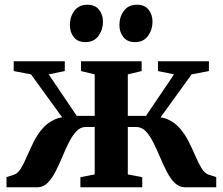

<svg xmlns="http://www.w3.org/2000/svg" viewBox="-20 -792 942 812"><path d="M7.5 0V-43L39 -53Q56 -59 68.8 -80.2Q81.5 -101.5 94 -130.8Q106.5 -160 121.8 -190.8Q137 -221.5 158.8 -247.2Q180.5 -273 211.8 -287Q243 -301 288 -296L278 -247.5L111 -477.5L38 -491.5V-533H254V-491.5L186 -477.5L304.5 -302H380.5V-477.5L322.5 -491.5V-533H579V-491.5L520.5 -477.5V-302H597.5L716 -477.5L648 -491.5V-533H863.5V-491.5L790.5 -477.5L624 -247.5L614 -296Q658.5 -301 689.8 -287Q721 -273 742.5 -247.2Q764 -221.5 779.2 -190.8Q794.5 -160 807 -130.8Q819.5 -101.5 832.5 -80.2Q845.5 -59 863 -53L894.5 -43V0H762.5Q738 0 719.2 -18.2Q700.5 -36.5 685.5 -65.8Q670.5 -95 656.8 -127.5Q643 -160 628.5 -189Q614 -218 596.8 -236.5Q579.5 -255 556 -255H520.5V-54.5L581.5 -42.5V0H320V-42.5L380.5 -54.5V-255H343Q320 -255 302.8 -236.5Q285.5 -218 271 -189Q256.5 -160 243 -127.5Q229.5 -95 214.5 -65.8Q199.5 -36.5 181 -18.2Q162.5 0 138 0ZM341 -614Q308.5 -614 292 -635Q275.5 -656 275.5 -686Q275.5 -721 294.8 -746.5Q314 -772 349 -772H350Q382 -772 398.8 -751Q415.5 -730 415.5 -700Q415.5 -666.5 396.5 -640.2Q377.5 -614 342 -614ZM550.5 -614Q518.5 -614 501.8 -635Q485 -656 485 -686Q485 -721 504.2 -746.5Q523.5 -772 558.5 -772H559.5Q592 -772 608.5 -751Q625 -730 625 -700Q625 -666.5 606 -640.2Q587 -614 551.5 -614Z"/></svg>

Font: Merriweather 72pt
Style: Bold
Weight: 700
Version: Version 2.100